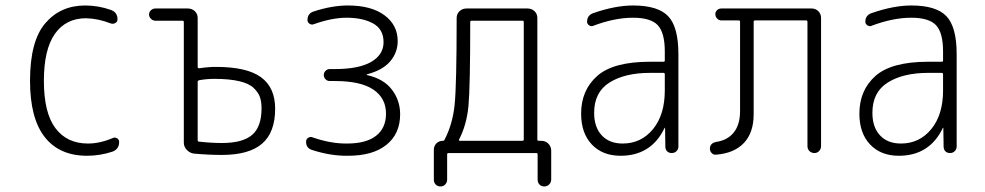

<svg xmlns="http://www.w3.org/2000/svg" viewBox="-20 -550 3540 690"><path d="M293 9.8Q193.4 9.8 140.6 -57.6Q87.9 -125 87.9 -259.8Q87.9 -402.3 142.6 -466.3Q197.3 -530.3 286.1 -530.3Q333 -530.3 377.9 -514.6Q402.3 -505.9 402.3 -480.5Q402.3 -471.7 394.5 -467.3Q386.7 -462.9 377.9 -465.8Q333 -483.4 289.1 -484.4Q216.8 -484.4 177.2 -428.2Q137.7 -372.1 137.7 -259.8Q137.7 -144.5 179.2 -89.4Q220.7 -34.2 295.9 -34.2Q338.9 -34.2 384.8 -53.7Q392.6 -57.6 400.4 -53.2Q408.2 -48.8 408.2 -40Q408.2 -13.7 383.8 -4.9Q338.9 9.8 293 9.8Z M690.4 -255.9V-46.9Q690.4 -41 695.3 -41Q738.3 -36.1 777.3 -36.1Q852.5 -36.1 886.2 -65.4Q919.9 -94.7 919.9 -160.2Q919.9 -184.6 914.1 -201.2Q908.2 -217.8 891.6 -233.9Q875 -250 839.4 -258.3Q803.7 -266.6 751 -266.6Q722.7 -266.6 695.3 -261.7Q690.4 -259.8 690.4 -255.9ZM538.1 -475.6Q529.3 -475.6 522.5 -482.4Q515.6 -489.3 515.6 -498Q515.6 -506.8 522.5 -513.2Q529.3 -519.5 538.1 -519.5H655.3Q669.9 -519.5 680.2 -509.8Q690.4 -500 690.4 -485.4V-308.6Q690.4 -304.7 696.3 -304.7Q728.5 -309.6 755.9 -309.6Q867.2 -309.6 918 -272.5Q968.8 -235.4 968.8 -159.2Q968.8 -74.2 921.9 -33.7Q875 6.8 777.3 6.8Q730.5 6.8 676.8 2Q662.1 0 651.4 -11.2Q640.6 -22.5 640.6 -37.1V-470.7Q640.6 -475.6 635.7 -475.6Z M1102.5 -10.7Q1079.1 -17.6 1080.1 -42Q1080.1 -49.8 1087.4 -54.7Q1094.7 -59.6 1102.5 -56.6Q1169.9 -33.2 1227.5 -34.2Q1295.9 -34.2 1331.5 -62Q1367.2 -89.8 1367.2 -141.6Q1367.2 -197.3 1321.8 -228Q1276.4 -258.8 1183.6 -258.8H1165Q1156.2 -258.8 1149.9 -265.1Q1143.6 -271.5 1143.6 -280.3Q1143.6 -289.1 1149.9 -295.4Q1156.2 -301.8 1165 -301.8H1183.6Q1269.5 -301.8 1314 -327.6Q1358.4 -353.5 1358.4 -398.4Q1358.4 -445.3 1320.8 -465.8Q1283.2 -486.3 1225.6 -486.3Q1172.9 -486.3 1107.4 -462.9Q1099.6 -460 1092.3 -464.8Q1085 -469.7 1085 -477.5Q1085 -502 1107.4 -508.8Q1172.9 -530.3 1230.5 -530.3Q1314.5 -530.3 1361.8 -495.1Q1409.2 -460 1409.2 -402.3Q1409.2 -361.3 1382.3 -329.6Q1355.5 -297.9 1299.8 -283.2Q1297.9 -283.2 1297.9 -281.2Q1297.9 -280.3 1298.8 -280.3Q1359.4 -266.6 1388.7 -227.5Q1418 -188.5 1418 -139.6Q1418 -69.3 1369.1 -29.8Q1320.3 9.8 1230.5 9.8Q1168.9 10.7 1102.5 -10.7Z M1629.9 -48.8Q1627.9 -43.9 1632.8 -43.9H1857.4Q1862.3 -43.9 1862.3 -48.8V-470.7Q1862.3 -475.6 1857.4 -475.6H1674.8Q1669.9 -475.6 1669.9 -470.7Q1669.9 -238.3 1663.6 -169.9Q1657.2 -101.6 1629.9 -48.8ZM1539.1 95.7V-11.7Q1539.1 -25.4 1548.3 -34.7Q1557.6 -43.9 1571.3 -43.9Q1576.2 -43.9 1577.1 -46.9Q1606.4 -102.5 1613.8 -173.3Q1621.1 -244.1 1621.1 -483.4V-485.4Q1621.1 -500 1631.3 -509.8Q1641.6 -519.5 1657.2 -519.5H1876Q1890.6 -519.5 1900.9 -509.8Q1911.1 -500 1911.1 -485.4V-48.8Q1911.1 -43.9 1916 -43.9H1925.8Q1940.4 -43.9 1950.7 -33.7Q1960.9 -23.4 1960.9 -7.8V94.7Q1960.9 105.5 1953.6 112.8Q1946.3 120.1 1936 120.1Q1925.8 120.1 1918.9 113.3Q1912.1 106.4 1912.1 94.7V4.9Q1912.1 0 1907.2 0H1591.8Q1586.9 0 1586.9 4.9V95.7Q1586.9 105.5 1580.1 112.8Q1573.2 120.1 1563 120.1Q1552.7 120.1 1545.9 113.3Q1539.1 106.4 1539.1 95.7Z M2315.4 -288.1Q2225.6 -288.1 2170.4 -253.4Q2115.2 -218.8 2115.2 -144.5Q2115.2 -92.8 2142.6 -63.5Q2169.9 -34.2 2217.8 -34.2Q2284.2 -34.2 2326.7 -85.9Q2369.1 -137.7 2369.1 -224.6V-283.2Q2369.1 -288.1 2364.3 -288.1ZM2210 9.8Q2145.5 9.8 2106.9 -30.8Q2068.4 -71.3 2068.4 -141.6Q2068.4 -225.6 2126 -276.9Q2183.6 -328.1 2315.4 -328.1H2364.3Q2369.1 -328.1 2369.1 -332V-365.2Q2369.1 -432.6 2343.8 -459.5Q2318.4 -486.3 2254.9 -486.3Q2188.5 -486.3 2111.3 -457Q2104.5 -454.1 2097.2 -459Q2089.8 -463.9 2089.8 -471.7Q2089.8 -495.1 2112.3 -502.9Q2191.4 -530.3 2254.9 -530.3Q2344.7 -530.3 2381.3 -491.7Q2418 -453.1 2418 -355.5V-23.4Q2418 -13.7 2411.1 -6.8Q2404.3 0 2394 0Q2383.8 0 2377.4 -6.3Q2371.1 -12.7 2371.1 -23.4L2370.1 -89.8Q2370.1 -90.8 2369.1 -90.8Q2368.2 -90.8 2368.2 -89.8Q2320.3 9.8 2210 9.8Z M2552.7 5.9Q2543.9 6.8 2537.6 0Q2531.2 -6.8 2531.2 -15.6Q2531.2 -35.2 2553.7 -40Q2594.7 -45.9 2617.2 -74.2Q2639.6 -102.5 2639.6 -150.4V-471.7Q2639.6 -476.6 2634.8 -476.6H2572.3Q2563.5 -476.6 2557.1 -483.4Q2550.8 -490.2 2550.8 -499Q2550.8 -507.8 2557.1 -513.7Q2563.5 -519.5 2572.3 -519.5H2896.5Q2911.1 -519.5 2920.9 -509.8Q2930.7 -500 2930.7 -485.4V-25.4Q2930.7 -14.6 2923.8 -7.3Q2917 0 2907.2 0Q2896.5 0 2889.2 -6.8Q2881.8 -13.7 2881.8 -25.4V-471.7Q2881.8 -476.6 2877 -476.6H2693.4Q2688.5 -476.6 2688.5 -471.7V-139.6Q2688.5 -73.2 2653.3 -36.1Q2618.2 1 2552.7 5.9Z M3315.4 -288.1Q3225.6 -288.1 3170.4 -253.4Q3115.2 -218.8 3115.2 -144.5Q3115.2 -92.8 3142.6 -63.5Q3169.9 -34.2 3217.8 -34.2Q3284.2 -34.2 3326.7 -85.9Q3369.1 -137.7 3369.1 -224.6V-283.2Q3369.1 -288.1 3364.3 -288.1ZM3210 9.8Q3145.5 9.8 3106.9 -30.8Q3068.4 -71.3 3068.4 -141.6Q3068.4 -225.6 3126 -276.9Q3183.6 -328.1 3315.4 -328.1H3364.3Q3369.1 -328.1 3369.1 -332V-365.2Q3369.1 -432.6 3343.8 -459.5Q3318.4 -486.3 3254.9 -486.3Q3188.5 -486.3 3111.3 -457Q3104.5 -454.1 3097.2 -459Q3089.8 -463.9 3089.8 -471.7Q3089.8 -495.1 3112.3 -502.9Q3191.4 -530.3 3254.9 -530.3Q3344.7 -530.3 3381.3 -491.7Q3418 -453.1 3418 -355.5V-23.4Q3418 -13.7 3411.1 -6.8Q3404.3 0 3394 0Q3383.8 0 3377.4 -6.3Q3371.1 -12.7 3371.1 -23.4L3370.1 -89.8Q3370.1 -90.8 3369.1 -90.8Q3368.2 -90.8 3368.2 -89.8Q3320.3 9.8 3210 9.8Z"/></svg>

Font: Rounded-L Mgen+ 1m light
Style: Regular
Weight: 200
Designer: [Source Han Sans]
Ryoko NISHIZUKA  (kana & ideographs); Paul D. Hunt (Latin, Greek & Cyrillic); Wenlong ZHANG  (bopomofo
Version: Version 1.059.20150602